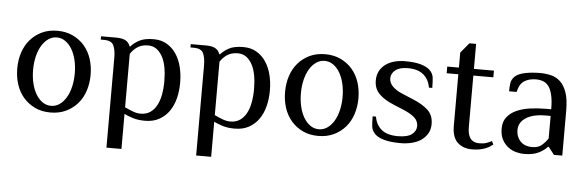

<svg xmlns="http://www.w3.org/2000/svg" viewBox="-50 -788 3502 1147"><g transform="rotate(5 1700.5 -215.0)"><path d="M390 -235Q390 -278 381 -315.5Q372 -353 355.5 -380.5Q339 -408 316 -424Q293 -440 265 -440Q237 -440 214 -424Q191 -408 174.5 -380.5Q158 -353 149 -315.5Q140 -278 140 -235Q140 -192 149 -154.5Q158 -117 174.5 -89.5Q191 -62 214 -46Q237 -30 265 -30Q293 -30 316 -46Q339 -62 355.5 -89.5Q372 -117 381 -154.5Q390 -192 390 -235ZM45 -235Q45 -286 59.5 -330.5Q74 -375 102.5 -408Q131 -441 171.5 -460.5Q212 -480 265 -480Q317 -480 358 -460.5Q399 -441 427.5 -408Q456 -375 470.5 -330.5Q485 -286 485 -235Q485 -184 470.5 -139.5Q456 -95 427.5 -62Q399 -29 358 -9.5Q317 10 265 10Q212 10 171.5 -9.5Q131 -29 102.5 -62Q74 -95 59.5 -139.5Q45 -184 45 -235Z M707 -60Q730 -49 754.5 -39.5Q779 -30 802 -30Q836 -30 859.5 -46Q883 -62 898 -89.5Q913 -117 920 -154.5Q927 -192 927 -235Q927 -278 920.5 -315.5Q914 -353 899.5 -380.5Q885 -408 863.5 -424Q842 -440 812 -440Q791 -440 775 -435Q759 -430 746.5 -421.5Q734 -413 724 -402Q714 -391 707 -380ZM617 -350Q617 -395 604.5 -422.5Q592 -450 547 -450H527V-470H617Q655 -470 674.5 -459Q694 -448 702 -425H707Q722 -444 754 -462Q786 -480 842 -480Q887 -480 920.5 -460.5Q954 -441 976.5 -408Q999 -375 1010.5 -330.5Q1022 -286 1022 -235Q1022 -184 1010.5 -139.5Q999 -95 975.5 -62Q952 -29 916.5 -9.5Q881 10 832 10Q790 10 760 0.5Q730 -9 707 -20V190H617Z M1245 -60Q1268 -49 1292.5 -39.5Q1317 -30 1340 -30Q1374 -30 1397.5 -46Q1421 -62 1436 -89.5Q1451 -117 1458 -154.5Q1465 -192 1465 -235Q1465 -278 1458.5 -315.5Q1452 -353 1437.5 -380.5Q1423 -408 1401.5 -424Q1380 -440 1350 -440Q1329 -440 1313 -435Q1297 -430 1284.5 -421.5Q1272 -413 1262 -402Q1252 -391 1245 -380ZM1155 -350Q1155 -395 1142.5 -422.5Q1130 -450 1085 -450H1065V-470H1155Q1193 -470 1212.5 -459Q1232 -448 1240 -425H1245Q1260 -444 1292 -462Q1324 -480 1380 -480Q1425 -480 1458.5 -460.5Q1492 -441 1514.5 -408Q1537 -375 1548.5 -330.5Q1560 -286 1560 -235Q1560 -184 1548.5 -139.5Q1537 -95 1513.5 -62Q1490 -29 1454.5 -9.5Q1419 10 1370 10Q1328 10 1298 0.5Q1268 -9 1245 -20V190H1155Z M1996 -235Q1996 -278 1987 -315.5Q1978 -353 1961.5 -380.5Q1945 -408 1922 -424Q1899 -440 1871 -440Q1843 -440 1820 -424Q1797 -408 1780.5 -380.5Q1764 -353 1755 -315.5Q1746 -278 1746 -235Q1746 -192 1755 -154.5Q1764 -117 1780.5 -89.5Q1797 -62 1820 -46Q1843 -30 1871 -30Q1899 -30 1922 -46Q1945 -62 1961.5 -89.5Q1978 -117 1987 -154.5Q1996 -192 1996 -235ZM1651 -235Q1651 -286 1665.5 -330.5Q1680 -375 1708.5 -408Q1737 -441 1777.5 -460.5Q1818 -480 1871 -480Q1923 -480 1964 -460.5Q2005 -441 2033.5 -408Q2062 -375 2076.5 -330.5Q2091 -286 2091 -235Q2091 -184 2076.5 -139.5Q2062 -95 2033.5 -62Q2005 -29 1964 -9.5Q1923 10 1871 10Q1818 10 1777.5 -9.5Q1737 -29 1708.5 -62Q1680 -95 1665.5 -139.5Q1651 -184 1651 -235Z M2540 -120Q2540 -88 2526.5 -64Q2513 -40 2490 -23.5Q2467 -7 2434.5 1.5Q2402 10 2365 10Q2305 10 2267 -0.5Q2229 -11 2210 -30Q2191 -49 2188 -73Q2185 -97 2185 -135H2205Q2213 -86 2247 -58Q2281 -30 2345 -30Q2402 -30 2428.5 -50Q2455 -70 2455 -100Q2455 -130 2432.5 -150.5Q2410 -171 2365 -190L2305 -215Q2248 -238 2216.5 -269.5Q2185 -301 2185 -350Q2185 -382 2197.5 -406Q2210 -430 2232 -446.5Q2254 -463 2284 -471.5Q2314 -480 2350 -480Q2407 -480 2444 -469.5Q2481 -459 2500 -440Q2519 -421 2522 -397Q2525 -373 2525 -335H2505Q2497 -384 2463.5 -412Q2430 -440 2370 -440Q2321 -440 2295.5 -420Q2270 -400 2270 -370Q2270 -344 2291 -322.5Q2312 -301 2350 -285L2410 -260Q2474 -234 2507 -203Q2540 -172 2540 -120Z M2673 -430H2603V-470H2673V-560L2723 -620H2763V-470H2883V-430H2763V-120Q2763 -30 2833 -30Q2859 -30 2876 -36Q2893 -42 2908 -50L2918 -30Q2910 -24 2899.5 -17Q2889 -10 2874 -4Q2859 2 2839 6Q2819 10 2793 10Q2740 10 2706.5 -21Q2673 -52 2673 -120Z M3244 -230H3214Q3139 -230 3096.5 -202.5Q3054 -175 3054 -130Q3054 -106 3062 -88Q3070 -70 3083 -58Q3096 -46 3113 -40.5Q3130 -35 3149 -35Q3186 -35 3207.5 -53.5Q3229 -72 3244 -95ZM3284 0 3249 -45H3244Q3229 -26 3195 -8Q3161 10 3104 10Q3083 10 3058 3.5Q3033 -3 3011 -19Q2989 -35 2974 -62Q2959 -89 2959 -130Q2959 -171 2980 -198Q3001 -225 3036 -241Q3071 -257 3117 -263.5Q3163 -270 3214 -270H3244Q3244 -322 3236 -355.5Q3228 -389 3214 -407.5Q3200 -426 3180.5 -433Q3161 -440 3139 -440Q3097 -440 3068.5 -422Q3040 -404 3029 -355H2984Q2984 -381 2987 -403.5Q2990 -426 3009 -445Q3018 -454 3034.5 -461Q3051 -468 3071 -472Q3091 -476 3113.5 -478Q3136 -480 3159 -480Q3193 -480 3224.5 -472.5Q3256 -465 3280.5 -442.5Q3305 -420 3319.5 -378.5Q3334 -337 3334 -270V0Z"/></g></svg>

Font: Philosopher
Style: Regular
Weight: 400
Designer: Jovanny Lemonad
Foundry: Jovanny Lemonad
Version: Version 1.000